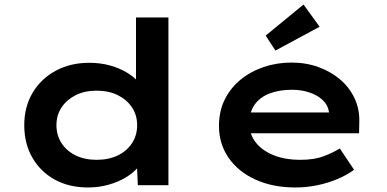

<svg xmlns="http://www.w3.org/2000/svg" viewBox="-20 -817 1706 847"><path d="M368 10Q284 10 221 -25Q158 -60 122.5 -122Q87 -184 87 -265Q87 -345 123.5 -407Q160 -469 225 -504.5Q290 -540 374 -540Q423 -540 466 -528Q509 -516 542 -495.5Q575 -475 594.5 -451Q614 -427 616 -402L580 -395V-740H723V0H588L582 -135L610 -127Q608 -102 588 -78Q568 -54 534.5 -34Q501 -14 458.5 -2Q416 10 368 10ZM406 -112Q460 -112 500 -131.5Q540 -151 562.5 -185.5Q585 -220 585 -265Q585 -309 562.5 -343Q540 -377 500 -397Q460 -417 406 -417Q353 -417 313.5 -397Q274 -377 251.5 -343Q229 -309 229 -265Q229 -220 251.5 -185.5Q274 -151 313.5 -131.5Q353 -112 406 -112Z M1283 10Q1183 10 1106.5 -25Q1030 -60 988 -121.5Q946 -183 946 -261Q946 -326 971 -377Q996 -428 1040 -464.5Q1084 -501 1142.5 -521Q1201 -541 1266 -541Q1330 -541 1385 -521Q1440 -501 1481 -466Q1522 -431 1544.5 -382.5Q1567 -334 1565 -277L1564 -229H1049L1026 -321H1447L1431 -302V-324Q1427 -353 1404 -375Q1381 -397 1345.5 -409Q1310 -421 1268 -421Q1214 -421 1171.5 -405.5Q1129 -390 1104.5 -357Q1080 -324 1080 -272Q1080 -225 1108 -189Q1136 -153 1186.5 -132.5Q1237 -112 1305 -112Q1367 -112 1408.5 -128Q1450 -144 1479 -162L1542 -68Q1509 -44 1467 -26.5Q1425 -9 1378.5 0.5Q1332 10 1283 10ZM1195 -594 1152 -660 1319 -797 1390 -699Z"/></svg>

Font: Lexend Mega SemiBold
Style: Regular
Weight: 600
Designer: Bonnie Shaver-Troup, Thomas Jockin
Foundry: Lexend
Version: Version 1.007